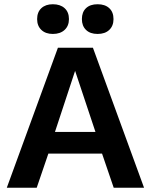

<svg xmlns="http://www.w3.org/2000/svg" viewBox="-20 -885 711 905"><path d="M659 0H516L461 -161H208L153 0H12L253 -660H418ZM239 -263H430L334 -551ZM229 -865Q264 -865 284.5 -846.5Q305 -828 305 -795Q305 -763 284.5 -744Q264 -725 229 -725Q195 -725 175 -744Q155 -763 155 -795Q155 -828 175 -846.5Q195 -865 229 -865ZM440 -865Q475 -865 495 -846.5Q515 -828 515 -795Q515 -763 495 -744Q475 -725 440 -725Q405 -725 385.5 -744Q366 -763 366 -795Q366 -828 385.5 -846.5Q405 -865 440 -865Z"/></svg>

Font: Work Sans SemiBold
Style: Regular
Weight: 600
Designer: Wei Huang
Foundry: Wei Huang
Version: Version 2.010; ttfautohint (v1.8.3)